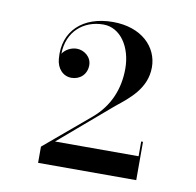

<svg xmlns="http://www.w3.org/2000/svg" viewBox="-59 -975 588 577"><g transform="rotate(10 235.0 -686.0)"><path d="M392.5 -457.5V-574.5H387V-529.5H132L291.5 -666C331 -697.5 380 -735 380 -799.5C380 -861 329.5 -913.5 241.5 -913.5C149.5 -913.5 93 -860 100 -777.5C102 -747 121.5 -726.5 147 -726.5C172.5 -726.5 193.5 -744.5 193.5 -773C193.5 -798.5 170.5 -815.5 148.5 -815.5C130.5 -815.5 113 -805.5 105 -792.5C106 -860.5 154 -901 214.5 -901C266.5 -901 302 -847.5 302 -781.5C302 -720.5 280 -664.5 230 -622.5L93 -507V-457.5Z"/></g></svg>

Font: Bodoni* 24pt Medium
Style: Regular
Weight: 500
Version: Version 2.3